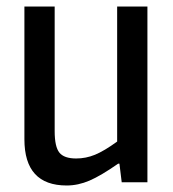

<svg xmlns="http://www.w3.org/2000/svg" viewBox="-20 -560 532 590"><path d="M185 10Q55 10 55 -132V-540H148V-157Q148 -109 162.5 -91Q177 -73 214 -73Q244 -73 272 -84.5Q300 -96 340 -125V-540H433V0H354L347 -57H343Q290 -20 255 -5Q220 10 185 10Z"/></svg>

Font: Encode Sans Compressed
Style: Medium
Weight: 500
Designer: Pablo Impallari, Andres Torresi
Foundry: Pablo Impallari, Andres Torresi
Version: Version 1.000; ttfautohint (v1.00) -l 8 -r 50 -G 200 -x 14 -